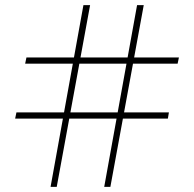

<svg xmlns="http://www.w3.org/2000/svg" viewBox="-20 -728 756 748"><path d="M201 0H177L305 -708H331ZM410 0H386L514 -708H540ZM39 -266 44 -290H638L634 -266ZM672 -480H78L83 -504H677Z"/></svg>

Font: Kalnia Thin Medium
Style: Regular
Weight: 500
Version: Version 1.105